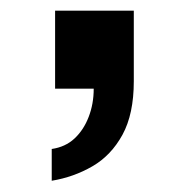

<svg xmlns="http://www.w3.org/2000/svg" viewBox="-20 -163 347 353"><path d="M75.1 169.3V110.9Q100.1 107.3 116.9 91.7Q133.8 76 143 52Q152.3 28 152.3 0H81.3V-143.4H226V-13.6Q226 46.6 205.2 84.7Q184.3 122.9 149.8 142.8Q115.4 162.7 75.1 169.3Z"/></svg>

Font: Archivo SemiBold
Style: Regular
Weight: 600
Designer: Hector Gatti
Foundry: Omnibus-Type
Version: Version 2.001